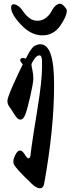

<svg xmlns="http://www.w3.org/2000/svg" viewBox="-20 -967 381 1037"><path d="M207 -634Q207 -668 193 -668Q179 -668 164.5 -647Q150 -626 150 -618Q150 -610 155 -588Q160 -566 160 -542.5Q160 -519 143 -444.5Q126 -370 115.5 -345.5Q105 -321 91 -321Q80 -321 71.5 -330.5Q63 -340 51.5 -359Q40 -378 30 -391.5Q20 -405 20 -422Q20 -439 51 -508.5Q82 -578 103 -619Q89 -636 89 -642Q89 -654 106 -654Q111 -654 119 -650Q121 -653 128 -666.5Q135 -680 138 -685Q141 -690 148.5 -700.5Q156 -711 162 -716Q181 -728 198 -728Q273 -728 272 -510Q272 -504 272 -501Q272 -270 218 28Q213 50 196 50Q177 50 152 26Q127 2 114 -11Q79 -46 67 -62Q52 -79 52 -94Q52 -109 63.5 -131.5Q75 -154 88 -154Q101 -154 113.5 -133Q126 -112 134 -112Q142 -112 144.5 -127.5Q147 -143 150 -171Q158 -230 182.5 -380Q207 -530 207 -603ZM53 -944Q80 -944 110 -899Q121 -883 139.5 -869Q158 -855 182.5 -855Q207 -855 226.5 -869.5Q246 -884 255 -901Q279 -947 305 -947Q314 -947 327.5 -932.5Q341 -918 341 -911Q341 -879 305 -827.5Q269 -776 208.5 -776Q148 -776 94 -833Q40 -890 40 -926Q40 -944 53 -944Z"/></svg>

Font: Devonshire
Style: Regular
Weight: 400
Designer: Astigmatic (AOETI)
Foundry: Astigmatic (AOETI)
Version: Version 1.001